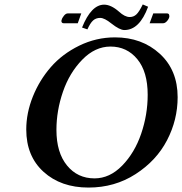

<svg xmlns="http://www.w3.org/2000/svg" viewBox="-20 -825 813 857"><path d="M664.1 -765.1H726.1Q735.8 -765.1 735.8 -752.9Q735.8 -752.9 735.8 -750Q733.9 -740.2 725.3 -730.7Q716.8 -721.2 708 -721.2H647.9ZM327.1 -721.2H264.2Q254.4 -721.2 253.9 -731.9Q253.9 -733.9 254.9 -734.9Q256.8 -744.6 265.4 -754.9Q273.9 -765.1 282.2 -765.1H342.8ZM473.1 -617.2Q404.3 -617.2 347.2 -558.6Q290 -500 261 -415.5Q231.9 -331.1 231.9 -245.1Q231.9 -144 279.1 -86.4Q326.2 -28.8 401.9 -28.8Q469.7 -28.8 525.4 -85.9Q581.1 -143.1 610.1 -228Q639.2 -313 639.2 -401.9Q639.2 -504.9 592.8 -561Q546.4 -617.2 473.1 -617.2ZM375 12.2Q252 12.2 174.6 -57.9Q97.2 -127.9 97.2 -247.1Q97.2 -320.3 126.5 -393.6Q155.8 -466.8 206.8 -525.4Q257.8 -584 333.5 -621.1Q409.2 -658.2 493.2 -658.2Q613.3 -658.2 693.1 -585.2Q772.9 -512.2 772.9 -391.1Q772.9 -290 725.6 -199Q678.2 -107.9 585.2 -47.9Q492.2 12.2 375 12.2ZM559.1 -749Q576.2 -749 588.6 -760.5Q601.1 -772 617.2 -805.2L641.1 -794.9Q603 -690.9 535.2 -690.9Q514.2 -690.9 477.1 -720.2Q446.3 -745.1 427.2 -745.1Q408.2 -745.1 395.5 -733.6Q382.8 -722.2 370.1 -693.8L346.2 -702.1Q387.2 -804.2 444.8 -804.2Q475.6 -804.2 511.2 -772.9Q537.1 -749 559.1 -749Z"/></svg>

Font: Linux Libertine O
Style: Semibold Italic
Weight: 600
Italic angle: -11.5°
Designer: Philipp H. Poll
Foundry: Philipp H. Poll
Version: Version 5.1.2